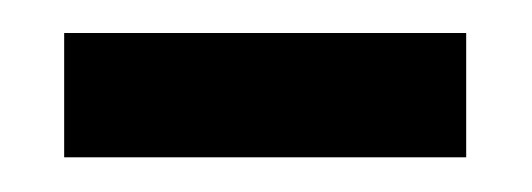

<svg xmlns="http://www.w3.org/2000/svg" viewBox="-20 -359 316 114"><path d="M18.1 -265.6V-339.4H256.8V-265.6Z"/></svg>

Font: Heebo
Style: Regular
Weight: 400
Designer: Oded Ezer
Foundry: Meir Sadan
Version: Version 2.001; ttfautohint (v1.5.14-ce02) -l 8 -r 50 -G 200 